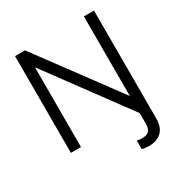

<svg xmlns="http://www.w3.org/2000/svg" viewBox="-206 -848 1137 1203"><g transform="rotate(-30 362.5 -246.0)"><path d="M520 208Q510 208 495.5 206Q481 204 473 202V140Q490 144 511 144Q545 144 560 128Q575 112 575 76V0L150 -577V0H77V-700H149L575 -124V-700H648V83Q648 143 615 175.5Q582 208 520 208Z"/></g></svg>

Font: Red Hat Display Variable
Style: Regular
Weight: 400
Designer: Pentagram, MCKL
Foundry: Pentagram, MCKL
Version: Version 1.021